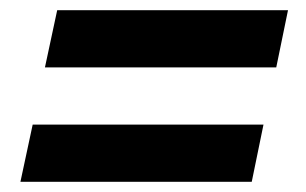

<svg xmlns="http://www.w3.org/2000/svg" viewBox="-20 -520 600 376"><path d="M544 -500 521 -388H68L92 -500ZM496 -276 473 -164H20L44 -276Z"/></svg>

Font: Roboto Serif
Style: Bold Italic
Weight: 700
Italic angle: -10°
Designer: Greg Gazdowicz
Foundry: Commercial Type
Version: Version 1.008